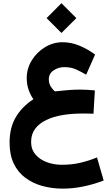

<svg xmlns="http://www.w3.org/2000/svg" viewBox="-20 -817 688 1175"><path d="M356 -797.4 447.3 -706.1 356 -615.2 265.1 -706.1ZM560.5 -263.7 552.2 -121.1Q530.3 -122.1 513.4 -122.1Q496.6 -122.1 480 -122.1Q418.5 -122.1 362.5 -112.8Q306.6 -103.5 263.4 -82.8Q220.2 -62 195.3 -29.1Q170.4 3.9 170.4 51.8Q170.4 97.2 197 128.4Q223.6 159.7 266.6 175.5Q309.6 191.4 358.9 191.4Q418.9 191.4 470.5 179.4Q522 167.5 573.7 146.5L614.3 287.6Q556.2 310.5 491.2 324Q426.3 337.4 364.3 337.4Q299.3 337.4 240.7 321.5Q182.1 305.7 136.5 272.2Q90.8 238.8 64.7 185.1Q38.6 131.3 38.6 56.2Q38.6 -34.7 76.2 -99.1Q113.8 -163.6 184.6 -210Q168.5 -231.4 156 -265.1Q143.6 -298.8 143.6 -338.4Q143.6 -397.9 174.6 -448Q205.6 -498 255.6 -528.3Q305.7 -558.6 363.3 -558.6Q414.1 -558.6 464.1 -538.3Q514.2 -518.1 562 -483.4L507.3 -359.9Q476.1 -378.4 445.1 -392.3Q414.1 -406.2 373 -406.2Q337.9 -406.2 308.3 -386.5Q278.8 -366.7 278.8 -331.5Q278.8 -305.7 291.5 -286.1Q304.2 -266.6 316.4 -257.8Q359.9 -262.7 396.2 -265.6Q432.6 -268.6 469.7 -268.6Q512.2 -268.6 560.5 -263.7Z"/></svg>

Font: Vazirmatn UI NL Black
Style: Regular
Weight: 900
Designer: Saber Rastikerdar
Foundry: Saber Rastikerdar
Version: Version 33.003